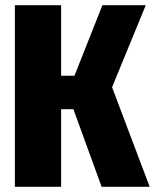

<svg xmlns="http://www.w3.org/2000/svg" viewBox="-20 -715 593 735"><path d="M538 -695 409 -381 553 0H369L261 -297H214V0H37V-695H214V-425H265L372 -695Z"/></svg>

Font: Fira Sans Extra Condensed ExtraBold
Style: Regular
Weight: 800
Width: 1
Designer: Carrois Corporate & Edenspiekermann AG
Foundry: Carrois Corporate GbR & Edenspiekermann AG
Version: Version 4.203